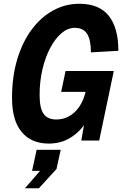

<svg xmlns="http://www.w3.org/2000/svg" viewBox="-20 -746 648 1019"><path d="M238.4 16Q146.6 16 95.2 -45.2Q43.8 -106.4 43.8 -226.4Q43.8 -337 70.7 -428.5Q97.6 -520 146.2 -586.5Q194.8 -653 260.2 -689.5Q325.6 -726 401.6 -726Q506.2 -726 557.2 -662.2Q608.2 -598.4 608.2 -476.4L462.6 -468Q462.2 -536 441.9 -567.1Q421.6 -598.2 376.4 -598.2Q339.4 -598.2 306 -569.6Q272.6 -541 246.3 -491.2Q220 -441.4 205.1 -377.3Q190.2 -313.2 190.2 -241.6Q190.2 -171.6 211.5 -141.7Q232.8 -111.8 278.8 -111.8Q314.6 -111.8 345.5 -128.4Q376.4 -145 399.4 -177.8Q422.4 -210.6 434.4 -258.4H304.6L328 -369.2H584L506.4 0H411.4L439.2 -159.6L469.6 -169.2Q454 -118.2 421.8 -76.2Q389.6 -34.2 343.5 -9.1Q297.4 16 238.4 16ZM112.4 253.2 192.6 160.8H150.2L174.4 49.2H302L280 150.8L186.4 253.2Z"/></svg>

Font: Geist Mono
Style: Italic
Weight: 400
Italic angle: -12°
Monospace: yes
Designer: Basement.studio, Andrés Briganti, Mateo Zaragoza
Foundry: Basement.studio, Vercel, Andrés Briganti, Guido Ferreyra, Mateo Zaragoza
Version: Version 1.500